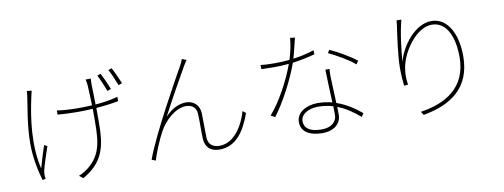

<svg xmlns="http://www.w3.org/2000/svg" viewBox="-66 -1156 4133 1576"><g transform="rotate(-10 2000.0 -368.0)"><path d="M872 -626C856 -668 828 -729 810 -763L781 -753C800 -717 826 -657 841 -614ZM189 -729C189 -719 188 -701 185 -683C174 -599 142 -453 142 -294C142 -168 172 -48 190 13L216 8C216 1 214 -9 213 -17C212 -30 214 -45 216 -58C225 -100 259 -202 277 -254L252 -268C232 -206 209 -135 195 -82C148 -284 179 -501 218 -678C222 -695 226 -713 229 -725ZM681 -738C684 -725 687 -711 689 -689C691 -669 694 -584 696 -520C655 -518 614 -517 573 -517C519 -517 442 -522 404 -529V-494C441 -490 520 -487 572 -487C613 -487 655 -488 697 -491V-468C697 -254 704 -119 567 -13C545 4 514 22 490 31L522 56C743 -66 727 -246 727 -468V-493C794 -498 858 -506 913 -517V-553C856 -537 792 -527 726 -522C725 -585 722 -668 722 -690C722 -711 723 -721 724 -738ZM878 -782C899 -747 922 -690 939 -645L970 -657C952 -699 926 -758 907 -792Z M1525 -752 1488 -767C1482 -750 1475 -735 1464 -714C1410 -618 1172 -197 1100 5L1133 17C1145 -29 1195 -152 1229 -212C1270 -288 1362 -380 1454 -380C1508 -380 1539 -350 1541 -298C1544 -230 1541 -157 1544 -95C1546 -50 1564 19 1666 19C1801 19 1877 -90 1930 -239L1904 -259C1881 -171 1805 -11 1670 -11C1617 -11 1577 -37 1575 -97C1573 -152 1574 -225 1572 -298C1570 -371 1519 -410 1461 -410C1404 -410 1342 -385 1283 -321C1337 -425 1454 -636 1493 -702C1505 -723 1518 -742 1525 -752Z M2565 -650C2503 -629 2444 -617 2390 -610C2407 -666 2422 -740 2433 -779L2393 -783C2390 -728 2373 -659 2357 -606C2309 -601 2265 -600 2226 -600C2177 -600 2146 -602 2115 -606L2117 -571C2149 -570 2191 -569 2225 -569C2265 -569 2306 -571 2346 -575C2301 -448 2210 -277 2125 -183L2160 -164C2239 -267 2330 -438 2380 -578C2443 -587 2506 -599 2566 -616ZM2646 -95C2646 -50 2612 2 2518 2C2418 2 2375 -35 2375 -90C2375 -147 2435 -187 2523 -187C2566 -187 2607 -180 2645 -169C2645 -141 2646 -116 2646 -95ZM2633 -476C2634 -397 2640 -289 2643 -201C2606 -211 2565 -217 2521 -217C2436 -217 2344 -175 2344 -89C2344 -1 2425 33 2520 33C2624 33 2677 -25 2677 -91C2677 -110 2676 -133 2676 -158C2749 -130 2810 -85 2860 -42L2879 -70C2827 -113 2759 -162 2674 -191C2672 -263 2667 -344 2666 -390C2665 -418 2664 -436 2667 -476ZM2677 -606C2741 -576 2843 -519 2892 -474L2911 -502C2868 -537 2765 -599 2693 -631Z M3279 -773C3277 -752 3275 -732 3271 -706C3262 -648 3238 -478 3238 -383C3238 -321 3243 -270 3247 -234L3280 -237C3272 -290 3272 -327 3280 -375C3300 -505 3426 -688 3556 -688C3682 -688 3736 -549 3736 -388C3736 -131 3554 -30 3345 1L3364 30C3592 -11 3767 -121 3767 -390C3767 -588 3684 -718 3559 -718C3419 -718 3299 -555 3267 -427C3273 -510 3291 -675 3319 -772L3279 -773Z"/></g></svg>

Font: Genne Gothic ExtraLight
Style: Regular
Weight: 250
Designer: Ryoko NISHIZUKA (kana & ideographs); Paul D. Hunt (Latin, Greek & Cyrillic); Wenlong ZHANG (bopomofo); Sandoll Communica
Foundry: Adobe Systems Incorporated
Version: Version 1.004;PS 1.004;hotconv 16.6.51;makeotf.lib2.5.65220